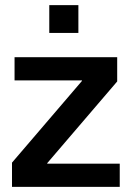

<svg xmlns="http://www.w3.org/2000/svg" viewBox="-20 -732 516 752"><path d="M165 -93V-91H449V0H27V-95L301 -415V-417H37V-508H439V-413ZM173 -603V-712H287V-603Z"/></svg>

Font: CST
Style: Medium
Weight: 500
Version: Version 1.00